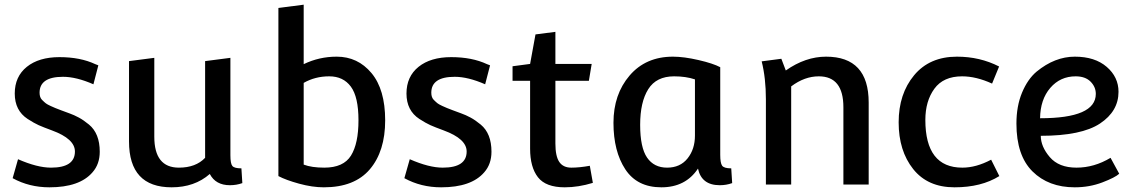

<svg xmlns="http://www.w3.org/2000/svg" viewBox="-20 -788 4843 820"><path d="M34 -27 57 -108Q139 -72 198 -72Q300 -72 300 -141Q300 -195 202 -231Q164 -245 145 -253.5Q126 -262 98 -280Q43 -316 43 -388.5Q43 -461 94.5 -502.5Q146 -544 234 -544Q323 -544 387 -514Q399 -509 400 -509L379 -428Q306 -460 249 -460Q149 -460 149 -392Q149 -372 159.5 -361.5Q170 -351 176 -346.5Q182 -342 196 -335.5Q210 -329 216.5 -326.5Q223 -324 241 -317Q259 -310 277.5 -303.5Q296 -297 316.5 -286Q337 -275 360 -256Q406 -218 406 -140Q406 -87 375 -52Q320 12 191 12Q105 12 34 -27Z M964 -541V-125Q964 -89 972.5 -79Q981 -69 1011 -69L1015 -6Q990 3 962 3Q901 3 876 -45Q811 12 713 12Q531 12 531 -184V-527L639 -541V-204Q639 -72 744 -72Q816 -72 856 -114V-527Z M1169 -36V-754L1277 -768V-514Q1343 -546 1418 -546Q1508 -546 1566.5 -476Q1625 -406 1625 -274Q1625 -142 1559.5 -65Q1494 12 1363 12Q1314 12 1257.5 -3.5Q1201 -19 1169 -36ZM1277 -434V-85Q1311 -72 1365 -72Q1447 -72 1479 -123.5Q1511 -175 1511 -274.5Q1511 -374 1478.5 -418Q1446 -462 1386 -462Q1326 -462 1277 -434Z M1707 -27 1730 -108Q1812 -72 1871 -72Q1973 -72 1973 -141Q1973 -195 1875 -231Q1837 -245 1818 -253.5Q1799 -262 1771 -280Q1716 -316 1716 -388.5Q1716 -461 1767.5 -502.5Q1819 -544 1907 -544Q1996 -544 2060 -514Q2072 -509 2073 -509L2052 -428Q1979 -460 1922 -460Q1822 -460 1822 -392Q1822 -372 1832.5 -361.5Q1843 -351 1849 -346.5Q1855 -342 1869 -335.5Q1883 -329 1889.5 -326.5Q1896 -324 1914 -317Q1932 -310 1950.5 -303.5Q1969 -297 1989.5 -286Q2010 -275 2033 -256Q2079 -218 2079 -140Q2079 -87 2048 -52Q1993 12 1864 12Q1778 12 1707 -27Z M2267 -641 2352 -652V-515H2507L2495 -443H2352V-175Q2352 -121 2368.5 -96.5Q2385 -72 2420 -72Q2455 -72 2499 -80L2512 -7Q2450 12 2392 12Q2311 12 2277.5 -31Q2244 -74 2244 -153V-443H2169V-505L2244 -515Z M3056 -501V-127Q3056 -92 3064 -80.5Q3072 -69 3103 -69L3107 -6Q3082 3 3054 3Q2976 3 2961 -68Q2908 12 2804.5 12Q2701 12 2650.5 -65Q2600 -142 2600 -263.5Q2600 -385 2669 -465.5Q2738 -546 2854 -546Q2901 -546 2963.5 -531.5Q3026 -517 3056 -501ZM2948 -209V-449Q2909 -462 2859 -462Q2783 -462 2748.5 -407Q2714 -352 2714 -255Q2714 -158 2743.5 -115Q2773 -72 2829 -72Q2885 -72 2916.5 -111.5Q2948 -151 2948 -209Z M3251 -364Q3251 -454 3233 -526L3317 -537L3336 -487Q3420 -546 3508 -546Q3690 -546 3690 -350V0H3582V-330Q3582 -462 3477 -462Q3416 -462 3359 -419V0H3251Z M4067 -546Q4165 -546 4247 -504L4217 -431Q4149 -462 4089 -462Q4009 -462 3970.5 -409Q3932 -356 3932 -276Q3932 -72 4090 -72Q4149 -72 4213 -106L4248 -36Q4171 12 4056.5 12Q3942 12 3880 -66Q3818 -144 3818 -265.5Q3818 -387 3884 -466.5Q3950 -546 4067 -546Z M4723 -114 4760 -46Q4743 -30 4688 -9Q4633 12 4570 12Q4458 12 4389.5 -56Q4321 -124 4321 -260Q4321 -335 4345 -392.5Q4369 -450 4407 -482Q4485 -546 4570.5 -546Q4656 -546 4706.5 -502.5Q4757 -459 4757 -396Q4757 -313 4678 -260.5Q4599 -208 4425 -208Q4425 -162 4463.5 -117Q4502 -72 4577.5 -72Q4653 -72 4723 -114ZM4660 -387Q4660 -417 4637.5 -439.5Q4615 -462 4574 -462Q4508 -462 4465.5 -412.5Q4423 -363 4422 -283Q4660 -283 4660 -387Z"/></svg>

Font: Convergence
Style: Regular
Weight: 400
Designer: Nicolas Silva and John Vargas
Foundry: Nicolas Silva and Jonh Vargas
Version: Version 1.002